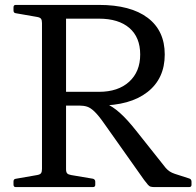

<svg xmlns="http://www.w3.org/2000/svg" viewBox="-20 -762 800 782"><path d="M249 -332V-388H383Q461 -388 506 -429Q551 -470 551 -540Q551 -610 507 -648Q463 -686 383 -686H249V-742H383Q512 -742 581.5 -689.5Q651 -637 651 -540Q651 -442 580.5 -387Q510 -332 383 -332ZM151 0V-742H249V0ZM610 0Q601 0 594.5 -1.5Q588 -3 582.5 -9.5Q577 -16 567 -29L405 -258Q382 -291 365.5 -307Q349 -323 335 -327.5Q321 -332 303 -332L360 -351Q387 -350 412.5 -339.5Q438 -329 467.5 -303Q497 -277 535 -229L655 -78Q663 -69 671.5 -63.5Q680 -58 692 -54L751 -35Q760 -32 760 -22V-9Q760 0 750 0ZM44 0Q35 0 35 -10V-23Q35 -33 45 -34L131 -49Q143 -51 147 -56.5Q151 -62 151 -74V-215H249V-73Q249 -61 253.5 -56Q258 -51 270 -49L359 -34Q368 -31 368 -22V-9Q368 0 358 0ZM35 -732Q35 -742 44 -742H249V-527H151V-668Q151 -680 147 -685.5Q143 -691 131 -693L45 -708Q35 -709 35 -719Z"/></svg>

Font: Hahmlet
Style: Regular
Weight: 400
Designer: Minjoo Ham & Mark Frömberg
Foundry: hypertype
Version: Version 1.001; ttfautohint (v1.8.3)